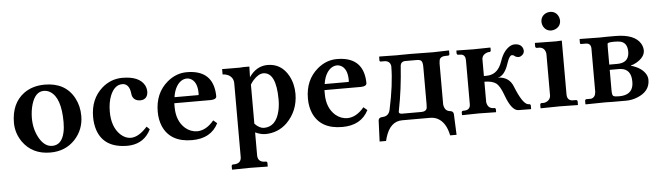

<svg xmlns="http://www.w3.org/2000/svg" viewBox="-51 -841 4412 1278"><g transform="rotate(-5 2155.0 -202.0)"><path d="M250 -402.8Q193.8 -402.8 168.9 -321.3Q156.2 -278.8 155.8 -229Q155.8 -148.4 193.8 -86.9Q227.5 -33.7 274.9 -33.2Q338.4 -33.2 356.9 -114.7Q363.8 -145 363.8 -184.1Q363.8 -347.2 293.5 -390.6Q273.9 -402.8 250 -402.8ZM34.2 -207Q34.2 -338.4 121.1 -402.3Q178.2 -443.4 259.8 -443.8Q398.4 -443.8 456.5 -335Q484.9 -280.8 484.9 -215.8Q484.9 -124 423.8 -58.1Q359.9 9.8 258.8 9.8Q138.2 9.8 74.2 -81.1Q34.7 -139.2 34.2 -207Z M931.2 -86.9Q888.7 -0.5 794.4 8.8Q784.2 9.8 774.4 9.8Q616.2 9.8 575.2 -114.7Q562.5 -153.8 562.5 -201.2Q562.5 -320.8 642.1 -391.6Q701.7 -443.4 778.3 -443.8Q891.1 -443.8 925.8 -381.3Q936 -361.8 936.5 -339.8Q936.5 -297.9 903.8 -286.6Q895 -284.2 886.2 -284.2Q844.7 -284.2 832 -318.8Q830.1 -325.2 829.6 -331.1Q823.7 -394 783.7 -401.4Q779.3 -402.3 774.4 -401.9Q724.1 -401.9 695.8 -336.4Q676.3 -290 676.3 -226.1Q676.3 -124.5 732.4 -70.8Q764.2 -41.5 800.3 -41Q850.1 -41 903.3 -97.2Q907.7 -102.1 911.6 -106Z M1113.8 -285.2H1273.9Q1275.9 -288.6 1275.9 -295.9Q1275.9 -377 1228 -397.5Q1217.8 -401.4 1208 -401.9Q1167 -401.9 1139.2 -359.4Q1120.1 -329.6 1113.8 -285.2ZM1356.9 -108.9 1381.8 -87.9Q1332.5 9.8 1206.1 9.8Q1060.1 9.8 1012.2 -101.6Q994.1 -145 994.1 -198.2Q994.1 -322.3 1078.6 -394Q1137.7 -443.8 1209 -443.8Q1369.6 -443.8 1388.7 -302.7Q1391.1 -284.7 1391.1 -266.1Q1389.2 -245.6 1352.1 -245.1H1108.9V-219.2Q1108.9 -126 1166.5 -75.7Q1201.7 -46.4 1245.1 -45.9Q1305.7 -46.9 1356.9 -108.9Z M1627.9 -324.2V-63Q1658.7 -30.8 1689 -29.8Q1771 -29.8 1794.9 -135.3Q1802.7 -169.9 1802.7 -210Q1801.8 -391.1 1716.8 -392.1Q1683.6 -392.1 1647.5 -351.6Q1636.2 -338.4 1627.9 -324.2ZM1518.1 150.9V-341.8Q1518.1 -381.8 1482.4 -399.9Q1465.8 -407.7 1445.8 -408.2V-443.8Q1470.7 -443.8 1512.7 -443.4Q1577.1 -442.4 1587.9 -444.8H1627.9L1626 -374Q1674.3 -444.3 1749 -444.8Q1841.3 -444.8 1888.7 -358.4Q1918 -304.2 1918 -236.8Q1917 -123.5 1840.8 -46.9Q1780.8 11.7 1694.8 12.2Q1663.6 11.7 1627.9 -4.9V150.9Q1629.9 193.8 1675.8 194.8H1684.1Q1690.9 196.8 1691.9 203.1V227.1L1690.9 229Q1689.9 229 1570.8 227.1L1455.1 229L1453.1 227.1V203.1Q1455.1 196.3 1460.9 194.8H1469.7Q1517.1 193.4 1518.1 150.9Z M2117.2 -285.2H2277.3Q2279.3 -288.6 2279.3 -295.9Q2279.3 -377 2231.4 -397.5Q2221.2 -401.4 2211.4 -401.9Q2170.4 -401.9 2142.6 -359.4Q2123.5 -329.6 2117.2 -285.2ZM2360.4 -108.9 2385.3 -87.9Q2335.9 9.8 2209.5 9.8Q2063.5 9.8 2015.6 -101.6Q1997.6 -145 1997.6 -198.2Q1997.6 -322.3 2082 -394Q2141.1 -443.8 2212.4 -443.8Q2373 -443.8 2392.1 -302.7Q2394.5 -284.7 2394.5 -266.1Q2392.6 -245.6 2355.5 -245.1H2112.3V-219.2Q2112.3 -126 2169.9 -75.7Q2205.1 -46.4 2248.5 -45.9Q2309.1 -46.9 2360.4 -108.9Z M2592.3 -56.2Q2593.8 -44.4 2612.3 -43.9H2741.2Q2774.4 -43.9 2779.8 -67.4Q2781.2 -76.7 2781.2 -92.8V-341.8Q2781.2 -378.4 2767.6 -386.2Q2757.8 -391.1 2740.2 -391.1H2660.2Q2636.2 -388.2 2632.3 -365.2Q2621.6 -204.6 2594.2 -68.4Q2592.3 -59.6 2592.3 -56.2ZM2610.4 0Q2528.8 0 2497.1 106Q2493.7 117.2 2491.2 127.9H2448.2L2454.1 -13.2Q2456.5 -32.7 2482.4 -33.2Q2522.5 -34.7 2532.2 -75.2Q2568.8 -242.2 2569.3 -365.2Q2564.5 -399.9 2528.3 -401.9H2501.5Q2495.1 -403.3 2494.1 -407.2V-434.1L2497.6 -436Q2498 -436 2610.4 -434.1Q2618.2 -434.1 2641.6 -434.6Q2681.2 -435.1 2703.1 -435.1Q2725.1 -435.1 2781.2 -434.1Q2834.5 -433.1 2854.5 -433.1L2960.4 -436L2961.4 -434.1V-409.2Q2960 -403.3 2953.1 -401.9H2937.5Q2899.9 -401.9 2893.6 -377Q2891.6 -367.7 2891.1 -355V-81.1Q2896.5 -37.6 2931.2 -33.2Q2954.1 -31.7 2956.5 -12.2L2962.4 127.9H2919.4Q2901.9 40 2846.2 11.2Q2824.2 0.5 2799.3 0Z M3067.9 -71.8V-359.9Q3067.9 -394.5 3043 -400.4Q3034.7 -401.9 3024.9 -401.9H3018.1Q3011.2 -403.8 3009.8 -410.2V-429.2L3011.7 -431.2Q3012.7 -431.2 3122.1 -429.2L3235.8 -431.2L3237.8 -429.2V-410.2Q3236.3 -403.3 3230 -401.9H3220.7Q3181.2 -392.6 3177.7 -359.9V-246.1H3194.8Q3261.7 -246.1 3292 -312.5Q3297.4 -324.2 3301.8 -336.9Q3323.7 -401.4 3365.7 -427.7Q3382.8 -438 3398.9 -438Q3441.9 -438 3454.1 -405.8Q3456.5 -397.9 3457 -391.1Q3457 -368.7 3434.6 -356Q3426.8 -352.1 3419.9 -352.1Q3402.3 -352.5 3393.1 -360.8Q3386.7 -367.7 3376 -368.2Q3359.4 -368.2 3343.8 -323.2Q3342.8 -319.8 3341.8 -317.9Q3315.9 -236.3 3270 -227.1Q3345.2 -225.6 3371.1 -157.2Q3418 -39.1 3455.1 -33.2H3461.9Q3470.7 -31.2 3471.7 -23.9V-1L3469.7 1L3386.7 0Q3342.3 -1 3304.7 -102.5Q3303.2 -106.9 3300.8 -112.8Q3279.3 -170.4 3255.9 -188.5Q3228.5 -208 3177.7 -208V-71.8Q3184.1 -30.3 3220.7 -27.8H3230Q3236.8 -25.9 3237.8 -20V-1L3235.8 1Q3234.9 1 3122.1 -1L3011.7 1L3009.8 -1V-20Q3011.7 -26.9 3018.1 -27.8H3024.9Q3063 -27.8 3067.4 -59.1Q3067.9 -65.4 3067.9 -71.8Z M3714.8 -434.1V-77.1Q3714.8 -37.6 3747.6 -33.7Q3752.9 -33.2 3757.8 -33.2H3776.9Q3783.7 -31.2 3784.7 -23.9V-1L3782.7 1Q3781.7 1 3662.6 -1L3536.6 1L3534.7 -1V-23.9Q3536.1 -32.2 3543 -33.2H3562Q3601.6 -42.5 3605 -77.1V-357.9Q3598.6 -399.4 3562 -401.9H3543Q3536.1 -403.8 3534.7 -410.2V-434.1L3536.6 -436Q3537.6 -436 3675.8 -434.1L3712.9 -436ZM3590.8 -570.8Q3590.8 -608.9 3625 -626.5Q3638.7 -632.8 3652.8 -632.8Q3690.9 -632.8 3708 -598.6Q3714.4 -585 3714.8 -570.8Q3714.8 -532.7 3680.2 -515.6Q3666.5 -509.3 3652.8 -508.8Q3614.7 -508.8 3597.2 -543.5Q3590.8 -556.6 3590.8 -570.8Z M4015.6 -249H4068.8Q4142.1 -249 4148.4 -312.5Q4148.9 -317.9 4148.9 -323.2Q4148.9 -383.8 4102.5 -394.5Q4086.4 -397.9 4063.5 -397.9Q4020.5 -397.9 4016.6 -389.6Q4015.6 -385.7 4015.6 -363.8ZM4015.6 -213.9V-77.1Q4015.6 -45.4 4023.9 -39.1Q4034.2 -32.7 4063.5 -33.2Q4148.4 -33.2 4157.7 -103.5Q4158.7 -113.3 4158.7 -123Q4158.7 -207 4088.9 -213.4Q4083 -213.9 4077.6 -213.9ZM3836.9 1 3834.5 -1V-23.9Q3836.4 -32.2 3843.8 -33.2H3875.5Q3904.3 -40 3906.7 -76.2V-368.2Q3904.8 -400.9 3873.5 -401.9H3839.8Q3835.4 -402.8 3833.5 -407.2V-434.1L3835.4 -436L3968.8 -434.1L4014.6 -435.1H4071.8Q4202.1 -435.1 4240.7 -367.7Q4252.4 -346.7 4252.9 -323.2Q4252.9 -278.3 4194.8 -245.1Q4173.8 -233.4 4158.7 -231V-229Q4229.5 -208.5 4256.3 -163.1Q4266.6 -144.5 4266.6 -125Q4266.6 -47.9 4181.6 -14.6Q4145 0 4107.9 0H4015.6L3968.8 -1Z"/></g></svg>

Font: Linux Libertine O
Style: Semibold
Weight: 700
Designer: Philipp H. Poll
Foundry: Philipp H. Poll
Version: Version 5.0.0